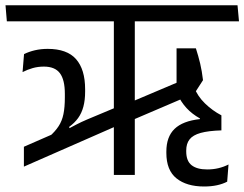

<svg xmlns="http://www.w3.org/2000/svg" viewBox="-40 -652 910 715"><path d="M462 -0.5V-591H384V-0.5ZM400 -185.5 399 -255 285.5 -207.5Q263 -198 242.8 -187.5Q222.5 -177 201.5 -165.5L192 -168L49 -105.5V-31.5ZM221 -168 217.5 -179.5Q237.5 -194 250.8 -212.2Q264 -230.5 270.5 -254.8Q277 -279 277 -310.5V-319.5Q277 -393.5 243.2 -431.8Q209.5 -470 137.5 -470Q112.5 -470 90 -464.8Q67.5 -459.5 49.5 -450.5L44 -383.5Q62.5 -393 82 -398.5Q101.5 -404 123.5 -404Q164.5 -404 183 -379.5Q201.5 -355 201.5 -302.5V-289.5Q201.5 -252 196.2 -226.8Q191 -201.5 178.2 -182Q165.5 -162.5 144 -143.5ZM850 -572.5 844.5 -632.5H-19.5L-14.5 -572.5ZM664 -363.5 444.5 -270.5 446 -202 684.5 -304ZM689.5 -472H617.5V-294.5L681.5 -300L716 -353.5Q712 -387.5 705.5 -415Q699 -442.5 689.5 -472ZM720 42.5Q746.5 42.5 768.2 37.8Q790 33 806 24.5L811 -39.5Q793.5 -30.5 773.8 -25.8Q754 -21 731.5 -21Q693.5 -21 673.5 -36.8Q653.5 -52.5 653.5 -88V-91.5Q653.5 -117 666 -133Q678.5 -149 707.2 -157Q736 -165 784.5 -166.5V-222.5Q751 -240 723.2 -267Q695.5 -294 683 -327L620 -302.5Q634 -272 654.5 -249.8Q675 -227.5 704.5 -211V-208.5Q640.5 -201.5 610 -172Q579.5 -142.5 579.5 -87.5V-82.5Q579.5 -18 617.2 12.2Q655 42.5 720 42.5Z"/></svg>

Font: Anek Devanagari Medium
Style: Regular
Weight: 400
Version: Version 1.003